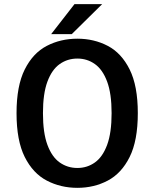

<svg xmlns="http://www.w3.org/2000/svg" viewBox="-20 -892 750 923"><path d="M352 11Q271.5 11 205 -23.8Q138.5 -58.5 99 -137.2Q59.5 -216 59.5 -348Q59.5 -479.5 99 -558.2Q138.5 -637 205 -671.5Q271.5 -706 352 -706Q432 -706 498 -671.5Q564 -637 603.2 -558.2Q642.5 -479.5 642.5 -348Q642.5 -216 603.2 -137.2Q564 -58.5 498 -23.8Q432 11 352 11ZM352 -84.5Q399 -84.5 436.2 -111Q473.5 -137.5 495 -195.5Q516.5 -253.5 516.5 -348Q516.5 -442 495 -499.8Q473.5 -557.5 436.2 -584Q399 -610.5 352 -610.5Q304.5 -610.5 267 -584Q229.5 -557.5 208 -499.8Q186.5 -442 186.5 -348Q186.5 -253.5 208 -195.5Q229.5 -137.5 267 -111Q304.5 -84.5 352 -84.5ZM226 -728 338 -872H471L325 -728Z"/></svg>

Font: League Mono Medium
Style: Regular
Weight: 500
Width: 6
Designer: Tyler Finck
Foundry: The League of Moveable Type / Tyler Finck
Version: Version 2.300;RELEASE